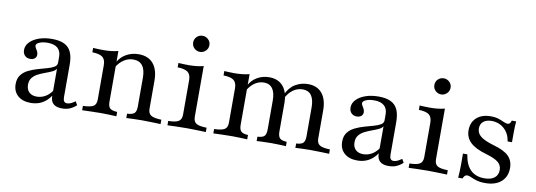

<svg xmlns="http://www.w3.org/2000/svg" viewBox="-52 -934 3519 1260"><g transform="rotate(10 1707.5 -304.0)"><path d="M180.6 11.3Q125.8 11.3 94 -16.9Q62.1 -45.2 62.1 -93.5Q62.1 -131.5 80.2 -154.8Q98.4 -178.2 126.6 -191.9Q154.8 -205.6 186.7 -214.9Q218.5 -224.2 247.2 -231.9Q275.8 -239.5 294 -250.4Q312.1 -261.3 312.1 -279V-318.5Q312.1 -357.3 289.5 -377Q266.9 -396.8 222.6 -396.8Q190.3 -396.8 168.5 -387.5Q146.8 -378.2 146.8 -365.3Q146.8 -357.3 152.4 -348.4Q158.1 -339.5 163.3 -329.4Q168.5 -319.4 168.5 -307.3Q168.5 -291.9 157.3 -282.3Q146 -272.6 126.6 -272.6Q104.8 -272.6 91.1 -286.7Q77.4 -300.8 77.4 -324.2Q77.4 -353.2 100 -376.6Q122.6 -400 160.9 -413.3Q199.2 -426.6 247.6 -426.6Q297.6 -426.6 329 -411.3Q360.5 -396 375 -363.7Q389.5 -331.5 389.5 -279.8V-64.5Q389.5 -45.2 396 -36.3Q402.4 -27.4 416.1 -27.4Q429.8 -27.4 443.5 -34.3Q457.3 -41.1 470.2 -50.8L483.9 -26.6Q463.7 -8.1 441.1 1.6Q418.5 11.3 388.7 11.3Q311.3 11.3 312.1 -59.7Q287.9 -24.2 255.2 -6.5Q222.6 11.3 180.6 11.3ZM212.1 -36.3Q241.1 -36.3 266.9 -50.4Q292.7 -64.5 312.1 -91.9V-239.5Q304 -226.6 284.3 -217.3Q264.5 -208.1 240.7 -199.6Q216.9 -191.1 194.4 -179.8Q171.8 -168.5 157.3 -150.4Q142.7 -132.3 142.7 -104Q142.7 -71.8 161.3 -54Q179.8 -36.3 212.1 -36.3Z M816.1 0V-29Q851.6 -30.6 864.5 -43.1Q877.4 -55.6 877.4 -87.1V-279Q877.4 -332.3 856.9 -359.3Q836.3 -386.3 795.2 -386.3Q762.9 -386.3 734.3 -368.1Q705.6 -350 683.9 -314.5L685.5 -347.6Q704.8 -384.7 741.9 -405.6Q779 -426.6 824.2 -426.6Q887.9 -426.6 921.8 -386.7Q955.6 -346.8 955.6 -272.6V-87.1Q955.6 -55.6 975 -43.1Q994.4 -30.6 1044.4 -29V0Q1032.3 -0.8 1011.3 -1.2Q990.3 -1.6 965.3 -2.4Q940.3 -3.2 917.7 -3.2Q887.9 -3.2 859.3 -2Q830.6 -0.8 816.1 0ZM521.8 0V-29Q572.6 -30.6 591.5 -42.7Q610.5 -54.8 610.5 -87.1V-315.3Q610.5 -353.2 590.7 -369Q571 -384.7 521.8 -386.3V-415.3Q537.9 -414.5 554.8 -413.7Q571.8 -412.9 589.5 -412.9Q616.9 -412.9 641.9 -415.7Q666.9 -418.5 688.7 -424.2V-87.1Q688.7 -54.8 702 -42.7Q715.3 -30.6 750 -29V0Q731.5 -0.8 704.4 -2Q677.4 -3.2 649.2 -3.2Q616.1 -3.2 581.5 -2Q546.8 -0.8 521.8 0Z M1090.3 0V-29Q1140.3 -29.8 1159.7 -42.3Q1179 -54.8 1179 -87.1V-315.3Q1179 -352.4 1159.7 -368.5Q1140.3 -384.7 1090.3 -386.3V-415.3Q1106.5 -414.5 1123.4 -413.7Q1140.3 -412.9 1158.1 -412.9Q1186.3 -412.9 1211.3 -415.7Q1236.3 -418.5 1257.3 -424.2V-87.1Q1257.3 -54 1277 -41.9Q1296.8 -29.8 1346 -29V0Q1333.9 -0.8 1312.9 -1.2Q1291.9 -1.6 1267.3 -2.4Q1242.7 -3.2 1218.5 -3.2Q1182.3 -3.2 1145.6 -2Q1108.9 -0.8 1090.3 0ZM1216.1 -511.3Q1194.4 -511.3 1178.2 -526.6Q1162.1 -541.9 1162.1 -565.3Q1162.1 -587.9 1177.8 -603.2Q1193.5 -618.5 1216.1 -618.5Q1237.9 -618.5 1254 -603.2Q1270.2 -587.9 1270.2 -565.3Q1270.2 -542.7 1254 -527Q1237.9 -511.3 1216.1 -511.3Z M1942.7 0V-29Q1976.6 -30.6 1989.1 -43.1Q2001.6 -55.6 2001.6 -87.1V-279Q2001.6 -332.3 1982.3 -359.3Q1962.9 -386.3 1924.2 -386.3Q1890.3 -386.3 1861.3 -366.1Q1832.3 -346 1810.5 -304L1806.5 -329Q1829 -379.8 1867.7 -403.2Q1906.5 -426.6 1952.4 -426.6Q2013.7 -426.6 2046.8 -386.7Q2079.8 -346.8 2079.8 -272.6V-87.1Q2079.8 -55.6 2098.8 -43.1Q2117.7 -30.6 2167.7 -29V0Q2156.5 -0.8 2135.1 -1.2Q2113.7 -1.6 2089.1 -2.4Q2064.5 -3.2 2041.1 -3.2Q2012.9 -3.2 1985.1 -2Q1957.3 -0.8 1942.7 0ZM1396 0V-29Q1446.8 -30.6 1465.7 -42.7Q1484.7 -54.8 1484.7 -87.1V-315.3Q1484.7 -353.2 1464.9 -369Q1445.2 -384.7 1396 -386.3V-415.3Q1412.1 -414.5 1429 -413.7Q1446 -412.9 1463.7 -412.9Q1491.1 -412.9 1516.1 -415.7Q1541.1 -418.5 1562.9 -424.2V-87.1Q1562.9 -54.8 1575.8 -42.7Q1588.7 -30.6 1621.8 -29V0Q1604 -0.8 1577.8 -2Q1551.6 -3.2 1522.6 -3.2Q1490.3 -3.2 1455.6 -2Q1421 -0.8 1396 0ZM1684.7 0V-29Q1718.5 -30.6 1730.6 -43.1Q1742.7 -55.6 1742.7 -87.1V-279Q1742.7 -332.3 1723.4 -359.3Q1704 -386.3 1666.1 -386.3Q1633.9 -386.3 1606.5 -368.1Q1579 -350 1558.1 -314.5L1559.7 -347.6Q1578.2 -384.7 1614.1 -405.6Q1650 -426.6 1694.4 -426.6Q1754.8 -426.6 1787.9 -387.1Q1821 -347.6 1821 -273.4V-87.1Q1821 -55.6 1833.5 -43.1Q1846 -30.6 1879.8 -29V0Q1866.1 -0.8 1838.3 -2Q1810.5 -3.2 1782.3 -3.2Q1754 -3.2 1726.2 -2Q1698.4 -0.8 1684.7 0Z M2356.5 11.3Q2301.6 11.3 2269.8 -16.9Q2237.9 -45.2 2237.9 -93.5Q2237.9 -131.5 2256 -154.8Q2274.2 -178.2 2302.4 -191.9Q2330.6 -205.6 2362.5 -214.9Q2394.4 -224.2 2423 -231.9Q2451.6 -239.5 2469.8 -250.4Q2487.9 -261.3 2487.9 -279V-318.5Q2487.9 -357.3 2465.3 -377Q2442.7 -396.8 2398.4 -396.8Q2366.1 -396.8 2344.4 -387.5Q2322.6 -378.2 2322.6 -365.3Q2322.6 -357.3 2328.2 -348.4Q2333.9 -339.5 2339.1 -329.4Q2344.4 -319.4 2344.4 -307.3Q2344.4 -291.9 2333.1 -282.3Q2321.8 -272.6 2302.4 -272.6Q2280.6 -272.6 2266.9 -286.7Q2253.2 -300.8 2253.2 -324.2Q2253.2 -353.2 2275.8 -376.6Q2298.4 -400 2336.7 -413.3Q2375 -426.6 2423.4 -426.6Q2473.4 -426.6 2504.8 -411.3Q2536.3 -396 2550.8 -363.7Q2565.3 -331.5 2565.3 -279.8V-64.5Q2565.3 -45.2 2571.8 -36.3Q2578.2 -27.4 2591.9 -27.4Q2605.6 -27.4 2619.4 -34.3Q2633.1 -41.1 2646 -50.8L2659.7 -26.6Q2639.5 -8.1 2616.9 1.6Q2594.4 11.3 2564.5 11.3Q2487.1 11.3 2487.9 -59.7Q2463.7 -24.2 2431 -6.5Q2398.4 11.3 2356.5 11.3ZM2387.9 -36.3Q2416.9 -36.3 2442.7 -50.4Q2468.5 -64.5 2487.9 -91.9V-239.5Q2479.8 -226.6 2460.1 -217.3Q2440.3 -208.1 2416.5 -199.6Q2392.7 -191.1 2370.2 -179.8Q2347.6 -168.5 2333.1 -150.4Q2318.5 -132.3 2318.5 -104Q2318.5 -71.8 2337.1 -54Q2355.6 -36.3 2387.9 -36.3Z M2697.6 0V-29Q2747.6 -29.8 2766.9 -42.3Q2786.3 -54.8 2786.3 -87.1V-315.3Q2786.3 -352.4 2766.9 -368.5Q2747.6 -384.7 2697.6 -386.3V-415.3Q2713.7 -414.5 2730.6 -413.7Q2747.6 -412.9 2765.3 -412.9Q2793.5 -412.9 2818.5 -415.7Q2843.5 -418.5 2864.5 -424.2V-87.1Q2864.5 -54 2884.3 -41.9Q2904 -29.8 2953.2 -29V0Q2941.1 -0.8 2920.2 -1.2Q2899.2 -1.6 2874.6 -2.4Q2850 -3.2 2825.8 -3.2Q2789.5 -3.2 2752.8 -2Q2716.1 -0.8 2697.6 0ZM2823.4 -511.3Q2801.6 -511.3 2785.5 -526.6Q2769.4 -541.9 2769.4 -565.3Q2769.4 -587.9 2785.1 -603.2Q2800.8 -618.5 2823.4 -618.5Q2845.2 -618.5 2861.3 -603.2Q2877.4 -587.9 2877.4 -565.3Q2877.4 -542.7 2861.3 -527Q2845.2 -511.3 2823.4 -511.3Z M3208.9 11.3Q3173.4 11.3 3150.4 4Q3127.4 -3.2 3112.1 -10.5Q3096.8 -17.7 3085.5 -17.7Q3066.9 -17.7 3058.1 7.3H3029Q3030.6 -12.1 3031.5 -35.1Q3032.3 -58.1 3032.7 -87.5Q3033.1 -116.9 3032.3 -154H3061.3Q3071.8 -85.5 3106 -52Q3140.3 -18.5 3198.4 -18.5Q3241.9 -18.5 3265.3 -37.1Q3288.7 -55.6 3288.7 -89.5Q3288.7 -121 3264.9 -140.7Q3241.1 -160.5 3182.3 -177.4Q3109.7 -198.4 3075.8 -230.6Q3041.9 -262.9 3041.9 -311.3Q3041.9 -364.5 3076.6 -395.6Q3111.3 -426.6 3170.2 -426.6Q3201.6 -426.6 3223 -419.4Q3244.4 -412.1 3259.7 -404.8Q3275 -397.6 3286.3 -397.6Q3295.2 -397.6 3300.8 -403.2Q3306.5 -408.9 3310.5 -422.6H3339.5Q3337.9 -404.8 3337.1 -385.9Q3336.3 -366.9 3336.3 -342.3Q3336.3 -317.7 3336.3 -283.1H3307.3Q3299.2 -336.3 3264.5 -366.9Q3229.8 -397.6 3180.6 -397.6Q3146 -397.6 3126.2 -381Q3106.5 -364.5 3106.5 -334.7Q3106.5 -303.2 3132.7 -282.3Q3158.9 -261.3 3221.8 -242.7Q3291.9 -223.4 3322.6 -193.1Q3353.2 -162.9 3353.2 -113.7Q3353.2 -55.6 3314.9 -22.2Q3276.6 11.3 3208.9 11.3Z"/></g></svg>

Font: Playfair
Style: Regular
Weight: 400
Designer: Claus Eggers Sørensen
Foundry: Claus Eggers Sørensen
Version: Version 2.001;gftools[0.9.30]